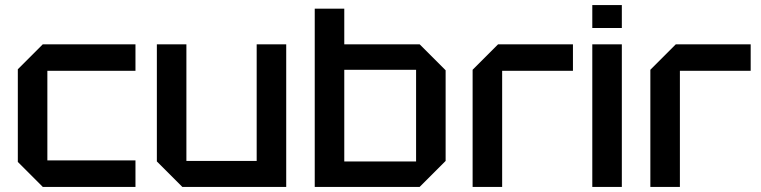

<svg xmlns="http://www.w3.org/2000/svg" viewBox="-20 -734 2988 754"><path d="M50 -98V-462L148 -560H512V-456H166V-104H512V0H148Z M1104 -560V0H696L596 -100V-560H712V-102H988V-560Z M1216 0V-700H1332V-560H1628L1730 -458V-102L1628 0ZM1332 -100H1614V-460H1332Z M1836 0V-460L1936 -560H2230V-456H1952V0Z M2306 0V-560H2422V0ZM2306 -624V-714H2422V-624Z M2534 0V-460L2634 -560H2928V-456H2650V0Z"/></svg>

Font: Tektur Medium
Style: Regular
Weight: 500
Designer: Adam Jagosz
Foundry: Adam Jagosz
Version: Version 1.005;gftools[0.9.30]